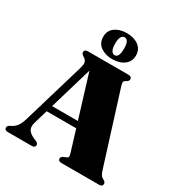

<svg xmlns="http://www.w3.org/2000/svg" viewBox="-209 -1073 1152 1222"><g transform="rotate(30 367.0 -462.0)"><path d="M226.5 -20Q226.5 0 201.5 0H26.5Q1.5 0 1.5 -20Q1.5 -32 16.5 -40.5L26.5 -45.5Q45.5 -54.5 61 -73.8Q76.5 -93 88.5 -133.5L222.5 -586Q231 -615.5 226.8 -630.2Q222.5 -645 206.5 -655Q185.5 -667 185.5 -680Q185.5 -700 211 -700H507.5Q533.5 -700 533.5 -680Q533.5 -665 513 -656Q503.5 -651.5 501.2 -643Q499 -634.5 505 -615L668.5 -94.5Q675.5 -71.5 683 -60.2Q690.5 -49 702 -44Q721.5 -34.5 721.5 -20Q721.5 0 695.5 0H421Q395 0 395 -20Q395 -33 412.5 -40.5L429 -47Q442.5 -52 442.8 -60.8Q443 -69.5 437 -88.5L391 -238.5H174L144.5 -139Q133 -101.5 147.5 -80.5Q162 -59.5 198 -45L210 -40Q226.5 -32 226.5 -20ZM187.5 -284H377L280.5 -598.5ZM368.5 -734Q317.5 -734 283 -758.5Q248.5 -783 248.5 -829.5Q248.5 -876 283 -900.2Q317.5 -924.5 368.5 -924.5Q421 -924.5 455 -899.5Q489 -874.5 489 -829.5Q489 -784.5 455 -759.2Q421 -734 368.5 -734ZM369.5 -894.5Q354.5 -894.5 345.2 -879.5Q336 -864.5 336 -829.5Q336 -795.5 345.2 -779.5Q354.5 -763.5 369.5 -763.5Q401.5 -763.5 401.5 -829.5Q401.5 -863.5 392.8 -879Q384 -894.5 369.5 -894.5Z"/></g></svg>

Font: Fraunces 72pt S000 Black
Style: Regular
Weight: 900
Version: Version 1.000; ttfautohint (v1.8.3)